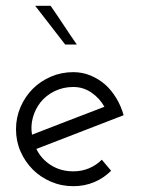

<svg xmlns="http://www.w3.org/2000/svg" viewBox="-20 -632 483 660"><path d="M232 -333Q266 -333 294 -314Q322 -295 339 -265Q276 -241 214 -217Q152 -193 90 -169Q85 -199 93 -228Q101 -257 119 -280Q138 -304 167.5 -318.5Q197 -333 232 -333ZM362 -45 330 -83Q311 -64 286 -53.5Q261 -43 232 -43Q189 -43 155.5 -64Q122 -85 105 -120Q180 -149 255 -178Q330 -207 405 -236Q396 -268 379.5 -295Q363 -322 342 -341Q319 -361 291 -372.5Q263 -384 232 -384Q191 -384 155 -368.5Q119 -353 93 -327Q66 -300 50.5 -264Q35 -228 35 -188Q35 -147 50.5 -111.5Q66 -76 93 -49Q119 -23 155 -7.5Q191 8 232 8Q271 8 304 -6Q337 -20 362 -45ZM244 -479Q221 -512 199 -545.5Q177 -579 154 -612H101Q127 -579 152.5 -545.5Q178 -512 204 -479Z"/></svg>

Font: Josefin Slab Thin Medium
Style: Regular
Weight: 500
Version: Version 2.000